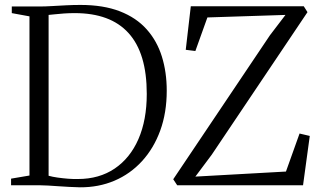

<svg xmlns="http://www.w3.org/2000/svg" viewBox="-20 -770 1342 798"><path d="M312 8.5Q291 8 268 6.8Q245 5.5 222.2 4Q199.5 2.5 179.8 1.2Q160 0 144.5 0H26V-27.5L102.5 -40.5V-702L29 -715.5V-743H143.5Q168 -743 196.8 -744.8Q225.5 -746.5 255.5 -748Q285.5 -749.5 314.5 -749.5Q410 -749.5 478.2 -723Q546.5 -696.5 589.5 -648.2Q632.5 -600 652.8 -535Q673 -470 673 -393Q673 -301.5 646 -227.5Q619 -153.5 570.2 -100.2Q521.5 -47 455.8 -19Q390 9 312 8.5ZM304 -26Q392.5 -26 456.8 -69.5Q521 -113 555.5 -192.2Q590 -271.5 590 -379.5Q590 -465 571 -528Q552 -591 514 -632.8Q476 -674.5 420.2 -695Q364.5 -715.5 290.5 -715.5Q268 -715.5 246 -714Q224 -712.5 207 -710.5Q190 -708.5 182 -708V-39.5Q198 -35 219.2 -32Q240.5 -29 262.8 -27.2Q285 -25.5 304 -26ZM716.5 0 700 -25 1102 -623.5 1166.5 -708 842 -697.5 792 -558 752 -563 773 -744H1242.5L1258 -719.5L860 -127L792 -36L1168.5 -57L1225 -215L1267.5 -205L1239.5 0Z"/></svg>

Font: Merriweather 96pt Light
Style: Regular
Weight: 300
Version: Version 2.100